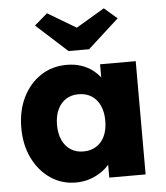

<svg xmlns="http://www.w3.org/2000/svg" viewBox="-55 -840 775 898"><g transform="rotate(-5 332.0 -391.0)"><path d="M265.3 9.3Q199 9.3 146.5 -26.3Q94 -62 63.3 -124.3Q32.7 -186.7 32.7 -266.7Q32.7 -347.7 63.2 -409.8Q93.7 -472 147.2 -507.3Q200.7 -542.7 269.7 -542.7Q307.3 -542.7 338.7 -532Q370 -521.3 393.8 -502.2Q417.7 -483 434.5 -458Q451.3 -433 460.7 -404.3L425.7 -407.7V-531.7H593V0H422.3V-129L460.3 -128.7Q451.7 -100.3 433.8 -75.2Q416 -50 390.5 -31.3Q365 -12.7 333.5 -1.7Q302 9.3 265.3 9.3ZM313 -132.3Q348 -132.3 373.7 -148.7Q399.3 -165 413.2 -195.2Q427 -225.3 427 -266.7Q427 -307.7 413.2 -338Q399.3 -368.3 373.7 -384.7Q348 -401 313 -401Q278.3 -401 253.2 -384.7Q228 -368.3 214.2 -338Q200.3 -307.7 200.3 -266.7Q200.3 -225.3 214.2 -195.2Q228 -165 253.2 -148.7Q278.3 -132.3 313 -132.3ZM284 -606.3 138.3 -738.7 199 -791 347.3 -702.7H317.3L465.7 -791L526.3 -738.7L380.7 -606.3Z"/></g></svg>

Font: Lexend Medium
Style: Regular
Weight: 500
Designer: Bonnie Shaver-Troup, Thomas Jockin
Foundry: Lexend
Version: Version 1.005